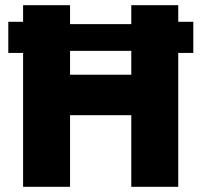

<svg xmlns="http://www.w3.org/2000/svg" viewBox="-20 -720 777 740"><path d="M12 -516H69V0H250V-276H486V0H667V-516H725V-636H667V-700H486V-627H250V-700H69V-636H12ZM250 -432V-524H486V-432Z"/></svg>

Font: Fixel Display ExtraBold
Style: Regular
Weight: 800
Designer: AlfaBravo + MacPaw
Foundry: Kyrylo Tkachov, Marchela Mozhyna, Serhii Makarenko, Maria Weinstein, Zakhar Kryvoshyya
Version: Version 1.211